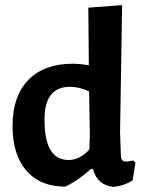

<svg xmlns="http://www.w3.org/2000/svg" viewBox="-20 -722 566 750"><path d="M457 -702 449 -205 452 -121Q452 -104 456.5 -97.5Q461 -91 473 -91Q484 -91 500 -95L509 -87L498 -17Q464 4 424 8Q360 2 343 -62H335Q286 -17 235 7Q137 7 83 -55.5Q29 -118 29 -229Q29 -347 91 -410Q153 -473 263 -473Q292 -473 327 -467L325 -692ZM254 -383Q151 -383 154 -249Q155 -97 248 -97Q292 -97 329 -138L331 -193L328 -365Q289 -383 254 -383Z"/></svg>

Font: Alegreya Sans
Style: Bold
Weight: 700
Designer: Juan Pablo del Peral
Foundry: Huerta Tipografica
Version: Version 2.007